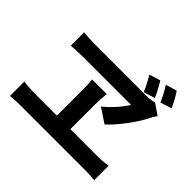

<svg xmlns="http://www.w3.org/2000/svg" viewBox="-192 -1114 1385 1385"><g transform="rotate(45 500.0 -422.0)"><path d="M748.9 -829.7Q765.9 -802.6 782.8 -770.9Q799.6 -739.2 810.9 -711.7L724.5 -684.9Q712.1 -714.9 696.8 -744.7Q681.6 -774.4 663.8 -803.3ZM885 -861.2Q902.8 -835.6 919.7 -804.2Q936.6 -772.9 948.7 -744.8L862.4 -717.2Q848.9 -748.4 833.4 -777.9Q817.8 -807.5 799.8 -835.6ZM917.7 -633.5Q910.4 -621.8 903.4 -612Q896.5 -602.2 891.5 -591.9Q877.4 -561.1 854.5 -524.9Q831.7 -488.7 804 -450.9Q776.3 -413 747 -379.4Q717.7 -345.8 689.2 -320.6L579.6 -393.3Q611.9 -419.7 639.1 -447.4Q666.3 -475.1 688 -502.9Q709.8 -530.7 724.7 -555.6Q708.2 -555.6 670.7 -555.6Q633.1 -555.6 583.9 -555.6Q534.8 -555.6 481.2 -555.6Q427.6 -555.6 377.7 -555.6Q327.8 -555.6 289.9 -555.6Q252.1 -555.6 233.8 -555.6Q214.4 -555.6 186.1 -554.2Q157.7 -552.8 136.6 -551.6Q115.4 -550.3 115.4 -550.3V-686.3Q140.5 -683.8 170 -681.9Q199.4 -680 224.4 -680Q248.2 -680 289.4 -680Q330.7 -680 382.6 -680Q434.5 -680 489.6 -680Q544.7 -680 596.7 -680Q648.7 -680 690.6 -680Q732.6 -680 757 -680Q778.9 -680 798.7 -682.7Q818.5 -685.3 834.6 -690.5ZM538.9 -370.9Q538.9 -360.1 538.9 -336.4Q538.9 -312.7 538.9 -281.8Q538.9 -250.9 538.9 -217.8Q538.9 -184.8 538.9 -153.6Q538.9 -122.5 538.9 -98.4Q538.9 -74.2 538.9 -61.8H401.3Q401.3 -74.2 401.3 -98.4Q401.3 -122.5 401.3 -153.3Q401.3 -184 401.3 -217.1Q401.3 -250.1 401.3 -281Q401.3 -312 401.3 -336Q401.3 -360.1 401.3 -371.7Q401.3 -396.7 400.8 -426.5Q400.3 -456.2 396.2 -486.7H545.8Q542.5 -455.4 540.7 -426Q538.9 -396.6 538.9 -370.9ZM61.5 -130.2Q86.4 -126.6 112.6 -124.4Q138.9 -122.3 162.6 -122.3H825.6Q852.7 -122.3 876.9 -124.9Q901.1 -127.6 920.9 -130.2V16.8Q899.6 14 871.5 12.8Q843.3 11.5 825.6 11.5H162.6Q139.7 11.5 113.5 12.8Q87.4 14 61.5 16.8Z"/></g></svg>

Font: Noto Sans TC Thin
Style: Regular
Weight: 100
Designer: Ryoko NISHIZUKA 西塚涼子 (kana, bopomofo & ideographs); Paul D. Hunt (Latin, Greek & Cyrillic); Sandoll Communications 산돌커뮤니
Foundry: Adobe
Version: Version 2.004-H2;hotconv 1.0.118;makeotfexe 2.5.65603